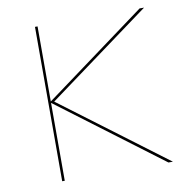

<svg xmlns="http://www.w3.org/2000/svg" viewBox="-75 -732 792 806"><g transform="rotate(-10 320.5 -329.0)"><path d="M579 0 137 -332V0H126V-658H137V-338L572 -658H591L151 -335L598 0Z"/></g></svg>

Font: Ysabeau Hairline
Style: Regular
Weight: 100
Designer: Christian Thalmann (Catharsis Fonts)
Version: Version 0.003